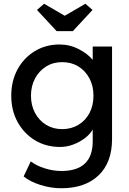

<svg xmlns="http://www.w3.org/2000/svg" viewBox="-20 -773 689 1023"><path d="M307 230Q251 230 195.5 212.5Q140 195 106 167L144 87Q174 110 218.5 124Q263 138 307 138Q474 138 474 -20V-83Q460 -58 432.5 -37Q405 -16 370.5 -3Q336 10 300 10Q225 10 166.5 -25.5Q108 -61 74 -122.5Q40 -184 40 -263Q40 -342 73.5 -403.5Q107 -465 165.5 -500.5Q224 -536 297 -536Q352 -536 400 -511Q448 -486 474 -454V-525H577V-32Q577 93 505 161.5Q433 230 307 230ZM311 -85Q360 -85 398 -108Q436 -131 457 -171Q478 -211 478 -263Q478 -315 456.5 -355.5Q435 -396 397.5 -419Q360 -442 311 -442Q263 -442 225.5 -418.5Q188 -395 166.5 -354.5Q145 -314 145 -263Q145 -212 166.5 -171.5Q188 -131 225.5 -108Q263 -85 311 -85ZM282 -607 177 -720 215 -753 325 -689 435 -753 473 -720 368 -607Z"/></svg>

Font: Lexend
Style: Regular
Weight: 400
Designer: Bonnie Shaver-Troup, Thomas Jockin
Foundry: Lexend
Version: Version 1.007; ttfautohint (v1.8.3)